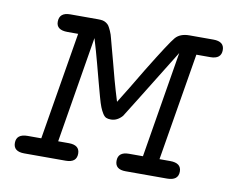

<svg xmlns="http://www.w3.org/2000/svg" viewBox="-56 -501 690 571"><g transform="rotate(10 289.0 -215.5)"><path d="M17 -26Q17 -53 51 -53H92L146 -378H114Q80 -378 80 -403Q80 -431 113 -431H196Q205 -431 210.5 -430Q216 -429 221.5 -425.5Q227 -422 230 -417.5Q233 -413 237.5 -403Q242 -393 244.5 -382Q247 -371 252.5 -352Q258 -333 263 -313Q268 -293 276.5 -262Q285 -231 295 -199Q322 -242 360 -306Q417 -399 431 -415Q445 -431 473 -431H545Q578 -431 578 -405Q578 -378 545 -378H503L449 -53H481Q515 -53 515 -27Q515 0 481 0H356Q324 0 324 -26Q324 -53 357 -53H399L452 -374Q323 -165 320 -161Q305 -144 286 -144Q277 -144 271.5 -146.5Q266 -149 261 -157Q256 -165 252 -175Q248 -185 242.5 -205Q237 -225 231.5 -245.5Q226 -266 216.5 -302Q207 -338 196 -374L143 -53H175Q208 -53 208 -27Q208 0 175 0H50Q17 0 17 -26Z"/></g></svg>

Font: CMU Typewriter Text
Style: LightOblique
Weight: 200
Italic angle: -9.46001°
Version: Version 0.7.0